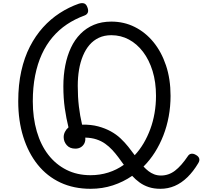

<svg xmlns="http://www.w3.org/2000/svg" viewBox="-20 -1163 1314 1200"><path d="M546 17Q441 17 357.5 -22Q274 -61 215.5 -134Q157 -207 125.5 -307.5Q94 -408 94 -530Q94 -633 113 -718.5Q132 -804 167 -872Q202 -940 249 -992Q296 -1044 353 -1081Q410 -1118 473 -1140Q493 -1146 506 -1141.5Q519 -1137 526 -1118Q534 -1098 529 -1085Q524 -1072 508 -1066Q448 -1044 398 -1010.5Q348 -977 308.5 -930.5Q269 -884 241.5 -824Q214 -764 199.5 -690.5Q185 -617 185 -530Q185 -427 210 -341.5Q235 -256 282 -195.5Q329 -135 395.5 -101.5Q462 -68 546 -68Q604 -68 656.5 -84.5Q709 -101 754 -133Q737 -157 719 -181Q701 -205 681 -226.5Q661 -248 637 -265Q613 -282 582.5 -292Q552 -302 513 -303Q515 -282 507 -266.5Q499 -251 484.5 -242.5Q470 -234 451 -234Q416 -234 397 -256Q378 -278 378 -306Q378 -323 386 -339Q394 -355 408 -367Q394 -423 385 -486Q376 -549 376 -624Q376 -693 388 -754Q400 -815 423.5 -865Q447 -915 483 -951.5Q519 -988 567 -1008Q615 -1028 676 -1028Q755 -1028 822 -994.5Q889 -961 939 -900Q989 -839 1017.5 -754Q1046 -669 1046 -564Q1046 -498 1034.5 -435.5Q1023 -373 1001 -316.5Q979 -260 948 -211Q917 -162 877 -122Q892 -106 908 -93.5Q924 -81 943.5 -73.5Q963 -66 986 -66Q1034 -66 1073.5 -96Q1113 -126 1154 -187Q1162 -200 1175.5 -202Q1189 -204 1204 -195Q1221 -186 1225 -172.5Q1229 -159 1219 -143Q1188 -91 1151 -55Q1114 -19 1072 -1Q1030 17 983 17Q942 17 910 6.5Q878 -4 852.5 -22.5Q827 -41 806 -64Q751 -26 685.5 -4.5Q620 17 546 17ZM676 -943Q632 -943 598 -927Q564 -911 539.5 -882.5Q515 -854 498.5 -814.5Q482 -775 474 -727.5Q466 -680 466 -626Q466 -557 473 -498Q480 -439 493 -384Q550 -385 594 -373Q638 -361 672.5 -342Q707 -323 733.5 -298Q760 -273 781.5 -246Q803 -219 822 -193Q853 -226 877.5 -267.5Q902 -309 919.5 -356.5Q937 -404 946 -456.5Q955 -509 955 -564Q955 -650 933.5 -719.5Q912 -789 874 -839Q836 -889 785.5 -916Q735 -943 676 -943Z"/></svg>

Font: Playwrite CL
Style: Regular
Weight: 400
Designer: Veronika Burian, José Scaglione
Foundry: TypeTogether
Version: Version 1.002